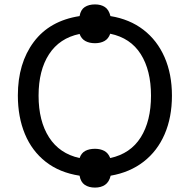

<svg xmlns="http://www.w3.org/2000/svg" viewBox="-20 -792 861 871"><path d="M411 59Q383 59 364.5 46.5Q346 34 341 5Q250 -9 187.5 -58Q125 -107 93 -184Q61 -261 61 -359Q61 -505 133 -601.5Q205 -698 341 -719Q346 -748 364.5 -760Q383 -772 411 -772Q438 -772 456 -760Q474 -748 481 -719Q568 -705 630.5 -657Q693 -609 726.5 -532.5Q760 -456 760 -358Q760 -260 727 -183.5Q694 -107 631.5 -58.5Q569 -10 482 5Q475 34 456.5 46.5Q438 59 411 59ZM341 -75Q349 -98 367 -107.5Q385 -117 411 -117Q435 -117 453 -107.5Q471 -98 480 -75Q572 -95 618.5 -169Q665 -243 665 -358Q665 -473 618.5 -546.5Q572 -620 480 -639Q472 -616 454 -606Q436 -596 411 -596Q385 -596 367 -606Q349 -616 341 -638Q250 -619 202.5 -546Q155 -473 155 -358Q155 -243 202.5 -169Q250 -95 341 -75Z"/></svg>

Font: Noto IKEA Arabic
Style: Regular
Weight: 400
Designer: Monotype Design Team
Foundry: Monotype Imaging Inc.
Version: Version 1.200